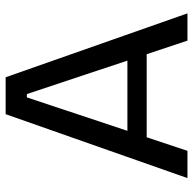

<svg xmlns="http://www.w3.org/2000/svg" viewBox="-22 -678 700 697"><g transform="rotate(-90 328.5 -330.0)"><path d="M30 0 262 -660H396L628 0H529L335 -583H323L129 0ZM140 -148V-218H529V-148Z"/></g></svg>

Font: Bricolage Grotesque
Style: Regular
Weight: 400
Designer: Mathieu Triay
Foundry: Atelier Triay
Version: Version 1.001;gftools[0.9.33.dev8+g029e19f]